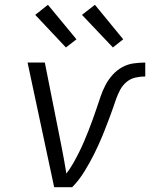

<svg xmlns="http://www.w3.org/2000/svg" viewBox="-20 -781 640 801"><path d="M206 0 95 -520H167L236 -173Q242 -144 247 -115Q252 -86 257 -57Q273 -78 285.5 -100Q298 -122 309.5 -145Q321 -168 331 -191.5Q341 -215 350 -238Q359 -261 367.5 -284.5Q376 -308 384 -332Q392 -356 400 -379.5Q408 -403 420 -426Q432 -449 449.5 -468.5Q467 -488 489.5 -500.5Q512 -513 537 -516.5Q562 -520 586 -520V-462Q566 -462 545.5 -457.5Q525 -453 508.5 -439.5Q492 -426 482 -407.5Q472 -389 465 -369.5Q458 -350 451.5 -330.5Q445 -311 437.5 -292Q430 -273 423 -254Q416 -235 408 -216Q400 -197 391.5 -178Q383 -159 373.5 -140Q364 -121 354 -103Q344 -85 333 -67Q322 -49 309 -32Q296 -15 281 0ZM451 -583 322 -719 376 -761 494 -617ZM255 -583 127 -719 180 -761 299 -617Z"/></svg>

Font: Iosevka SS04 Lt Ex Obl
Style: Regular
Weight: 300
Width: 7
Italic angle: -9°
Monospace: yes
Designer: Belleve Invis
Foundry: Belleve Invis
Version: Version 19.0.0; ttfautohint (v1.8.4)